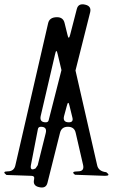

<svg xmlns="http://www.w3.org/2000/svg" viewBox="-22 -833 542 883"><path d="M331.1 -791Q337.9 -819.3 370.1 -811.5Q399.4 -804.7 392.6 -776.4L325.2 -508.8L424.8 -73.2Q430.7 -44.9 466.8 -41Q489.3 -24.4 460.9 -24.4L323.2 -29.3Q300.8 -44.9 336.9 -44.9Q366.2 -44.9 360.4 -73.2L326.2 -221.7Q320.3 -250 290 -250Q260.7 -250 253.9 -221.7L196.3 7.8Q189.5 36.1 156.2 27.3Q127.9 20.5 134.8 -7.8Q138.7 -24.4 122.1 -24.4L7.8 -28.3Q-14.6 -44.9 13.7 -44.9Q43 -44.9 48.8 -73.2L199.2 -725.6Q205.1 -753.9 240.2 -753.9Q269.5 -753.9 275.4 -725.6L288.1 -673.8Q293.9 -645.5 300.8 -673.8ZM166 -250Q154.3 -250 152.3 -239.3L120.1 -73.2Q115.2 -44.9 141.6 -58.6L151.4 -73.2L188.5 -221.7Q195.3 -250 166 -250ZM165 -298.8Q159.2 -270.5 188.5 -270.5Q200.2 -270.5 202.1 -281.2L260.7 -510.7L243.2 -584Q237.3 -612.3 231.4 -584ZM272.5 -298.8Q265.6 -270.5 294.9 -270.5Q315.4 -270.5 311.5 -290L297.9 -345.7Q292 -374 285.2 -345.7Z"/></svg>

Font: B2 Hana
Style: Regular
Weight: 500
Version: 2020-08-05; (max)